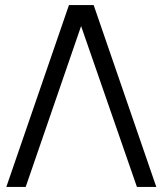

<svg xmlns="http://www.w3.org/2000/svg" viewBox="-20 -740 644 760"><path d="M5 0H81.7L301 -636.7L522 0H598.7L350.7 -720H253Z"/></svg>

Font: Tap Sans
Style: Regular
Weight: 400
Designer: Tap Payments
Foundry: Tap Payments
Version: Version 1.001;Glyphs 3.1.2 (3151)